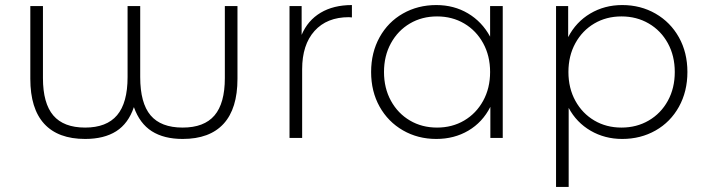

<svg xmlns="http://www.w3.org/2000/svg" viewBox="-20 -546 2790 760"><path d="M920 -522V-234Q920 -116 865 -56Q810 4 703 4Q629 4 581 -26.5Q533 -57 510 -122Q488 -57 440 -26.5Q392 4 317 4Q210 4 155 -56Q100 -116 100 -234V-522H150V-237Q150 -137 191 -89Q232 -41 317 -41Q402 -41 443.5 -90Q485 -139 485 -241V-522H535V-241Q535 -138 576 -89.5Q617 -41 703 -41Q788 -41 829 -89Q870 -137 870 -237V-522Z M1373 -526V-477L1361 -478Q1274 -478 1225 -423.5Q1176 -369 1176 -272V0H1126V-522H1174V-408Q1198 -465 1249 -495.5Q1300 -526 1373 -526Z M1970 -522V0H1921V-123Q1890 -62 1834 -29Q1778 4 1707 4Q1634 4 1575 -30Q1516 -64 1482.5 -124Q1449 -184 1449 -261Q1449 -338 1482.5 -398.5Q1516 -459 1575 -492.5Q1634 -526 1707 -526Q1777 -526 1832.5 -493Q1888 -460 1920 -401V-522ZM1920 -261Q1920 -325 1892.5 -375Q1865 -425 1817.5 -453Q1770 -481 1710 -481Q1650 -481 1602.5 -453Q1555 -425 1527.5 -375Q1500 -325 1500 -261Q1500 -197 1527.5 -147Q1555 -97 1602.5 -69Q1650 -41 1710 -41Q1770 -41 1817.5 -69Q1865 -97 1892.5 -147Q1920 -197 1920 -261Z M2701 -261Q2701 -184 2667.5 -123.5Q2634 -63 2575 -29.5Q2516 4 2443 4Q2374 4 2318 -28.5Q2262 -61 2231 -119V194H2181V-522H2229V-399Q2260 -459 2316.5 -492.5Q2373 -526 2443 -526Q2516 -526 2575 -492Q2634 -458 2667.5 -398Q2701 -338 2701 -261ZM2651 -261Q2651 -325 2623.5 -375Q2596 -425 2548 -453Q2500 -481 2440 -481Q2380 -481 2332.5 -453Q2285 -425 2257.5 -375Q2230 -325 2230 -261Q2230 -197 2257.5 -147Q2285 -97 2332.5 -69Q2380 -41 2440 -41Q2500 -41 2548 -69Q2596 -97 2623.5 -147Q2651 -197 2651 -261Z"/></svg>

Font: Montserrat Alternates Light
Style: Regular
Weight: 300
Designer: Julieta Ulanovsky
Foundry: Julieta Ulanovsky
Version: Version 7.200